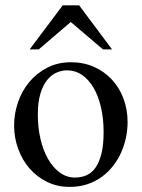

<svg xmlns="http://www.w3.org/2000/svg" viewBox="-20 -697 540 731"><path d="M465.8 -231.9Q465.8 -203.1 459.7 -173.6Q453.6 -144 441.4 -116.7Q429.2 -89.4 410.6 -65.4Q392.1 -41.5 367.7 -23.7Q343.3 -5.9 312.5 4.4Q281.7 14.6 245.1 14.6Q198.2 14.6 159.4 -4.4Q120.6 -23.4 92.5 -55.7Q64.5 -87.9 49.1 -130.4Q33.7 -172.9 33.7 -219.2Q33.7 -264.6 48.6 -307.9Q63.5 -351.1 91.6 -384.8Q119.6 -418.5 159.7 -439.2Q199.7 -460 250 -460Q298.3 -460 337.9 -442.4Q377.4 -424.8 406 -394Q434.6 -363.3 450.2 -321.5Q465.8 -279.8 465.8 -231.9ZM374.5 -194.3Q374.5 -244.1 364.7 -287.1Q355 -330.1 336.9 -361.6Q318.8 -393.1 293 -411.1Q267.1 -429.2 234.9 -429.2Q215.8 -429.2 196 -420.9Q176.3 -412.6 160.2 -393.1Q144 -373.5 134 -341.1Q124 -308.6 124 -259.8Q124 -211.9 134 -168.5Q144 -125 162.6 -92.3Q181.2 -59.6 207.3 -40.3Q233.4 -21 265.6 -21Q290 -21 310.1 -30Q330.1 -39.1 344.2 -59.6Q358.4 -80.1 366.5 -113.3Q374.5 -146.5 374.5 -194.3ZM372.1 -508.8 249.5 -613.3 127.4 -508.8H92.8L218.8 -676.8H281.2L406.7 -508.8Z"/></svg>

Font: Doulos SIL Phon
Style: Regular
Weight: 400
Designer: Walt Agee, Victor Gaultney, Peter Martin, Debbi Hosken, Becca Hirsbrunner
Foundry: SIL International
Version: Version 5.000